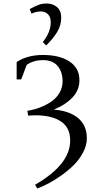

<svg xmlns="http://www.w3.org/2000/svg" viewBox="-20 -763 549 1086"><path d="M74.2 -314V-412.1Q134.8 -452.1 223.1 -452.1Q316.4 -452.1 372.8 -415.3Q429.2 -378.4 429.2 -309.1Q429.2 -252.4 388.7 -210.4Q348.1 -168.5 284.2 -143.1Q374.5 -135.7 422.9 -94.2Q471.2 -52.7 471.2 19Q471.2 58.6 450.4 98.4Q429.7 138.2 398.2 169.7Q366.7 201.2 327.4 229Q288.1 256.8 253.9 274.7Q219.7 292.5 190.9 303.2L178.2 282.2Q377 167.5 377 32.2Q377 -41.5 324.5 -76.2Q272 -110.8 181.2 -110.8Q161.6 -110.8 139.2 -108.9L134.8 -136.2Q172.4 -142.1 206.8 -155.3Q241.2 -168.5 270.3 -188.5Q299.3 -208.5 316.7 -238.3Q334 -268.1 334 -303.2Q334 -355.5 306.4 -389.2Q278.8 -422.9 223.1 -422.9Q169.4 -422.9 130.9 -396L100.1 -314ZM147.9 -711.9Q183.6 -730.5 201.9 -736.8Q220.2 -743.2 245.1 -743.2Q278.3 -743.2 302.2 -723.1Q326.2 -703.1 326.2 -662.1Q326.2 -619.6 303.2 -581.8Q280.3 -543.9 241.2 -505.9L222.2 -524.9Q267.1 -582 267.1 -637.2Q267.1 -667 251.2 -682.6Q235.4 -698.2 210.9 -698.2Q185.1 -698.2 158.2 -686Z"/></svg>

Font: Dihjauti S
Style: Bold
Weight: 700
Designer: T. Christopher White
Version: Version 3.0.0